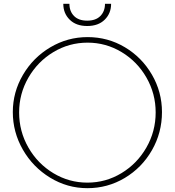

<svg xmlns="http://www.w3.org/2000/svg" viewBox="-20 -964 914 1004"><path d="M47 -378Q47 -482 100 -572.5Q153 -663 243 -716.5Q333 -770 438 -770Q544 -770 633 -717Q722 -664 774.5 -573.5Q827 -483 827 -378Q827 -270 774.5 -178.5Q722 -87 632.5 -33.5Q543 20 437 20Q332 20 242 -35Q152 -90 99.5 -181.5Q47 -273 47 -378ZM794 -376Q794 -474 746 -558Q698 -642 616 -691.5Q534 -741 438 -741Q341 -741 259 -691.5Q177 -642 128.5 -558Q80 -474 80 -376Q80 -277 128.5 -192.5Q177 -108 259 -58.5Q341 -9 437 -9Q533 -9 615 -58.5Q697 -108 745.5 -192.5Q794 -277 794 -376ZM311 -944H343Q343 -905 367 -880.5Q391 -856 436 -856Q481 -856 505 -880.5Q529 -905 529 -944H561Q561 -894 527.5 -861Q494 -828 436 -828Q378 -828 344.5 -861Q311 -894 311 -944Z"/></svg>

Font: Poiret One
Style: Regular
Weight: 400
Designer: Denis Masharov (denis.masharov@gmail.com), Cyreal (Charset Expansion)
Foundry: Denis Masharov
Version: Version 1.101